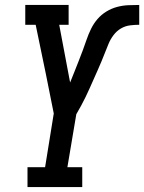

<svg xmlns="http://www.w3.org/2000/svg" viewBox="-20 -755 582 775"><path d="M91 0V-80H162L197 -297L165 -457L124 -655H82V-735H257V-655H219L263 -422Q272 -444 280.5 -465.5Q289 -487 297.5 -508.5Q306 -530 314 -551.5Q322 -573 329.5 -595Q337 -617 347.5 -638.5Q358 -660 373.5 -678Q389 -696 409.5 -708.5Q430 -721 452.5 -727Q475 -733 497.5 -734Q520 -735 542 -735V-655Q523 -655 504 -652.5Q485 -650 468 -640Q451 -630 438.5 -613.5Q426 -597 418.5 -579Q411 -561 404 -543Q397 -525 389.5 -507Q382 -489 374 -471Q366 -453 358 -435Q350 -417 342 -399Q334 -381 325.5 -363.5Q317 -346 307.5 -328.5Q298 -311 288 -294L252 -80H312V0Z"/></svg>

Font: Iosevka Slab Medium
Style: Italic
Weight: 500
Italic angle: -9°
Monospace: yes
Designer: Belleve Invis
Foundry: Belleve Invis
Version: Version 11.1.0; ttfautohint (v1.8.3)